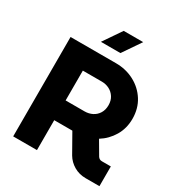

<svg xmlns="http://www.w3.org/2000/svg" viewBox="-205 -1032 1094 1171"><g transform="rotate(30 342.0 -447.0)"><path d="M61.3 0V-700H380.7Q452 -700 510.3 -669Q568.7 -638 603.3 -583.2Q638 -528.3 638 -455.7Q638 -388.7 606.2 -335.2Q574.3 -281.7 522 -249.3L577.7 -154.3Q582.7 -147 589.3 -143Q596 -139 606.7 -139H668.7V0H571.3Q525.7 0 488.8 -21.7Q452 -43.3 431.3 -78.3L356.3 -210.7Q349.1 -210.7 341.4 -210.7Q333.7 -210.7 326.3 -210.7H228.7V0ZM228.7 -349.7H361.9Q391.3 -349.7 416.1 -362.1Q440.8 -374.6 455.4 -398.5Q470 -422.3 470 -455Q470 -487.7 455 -511.2Q440 -534.7 415.7 -547.2Q391.3 -559.7 362 -559.7H228.7ZM236.3 -767 323.3 -894.3H460.7L373.7 -767Z"/></g></svg>

Font: MuseoModerno Thin
Style: Regular
Weight: 100
Designer: Pablo Cosgaya, Héctor Gatti, Marcela Romero, and the Authors of The MuseoModerno Project.
Foundry: Omnibus-Type Team
Version: Version 1.003